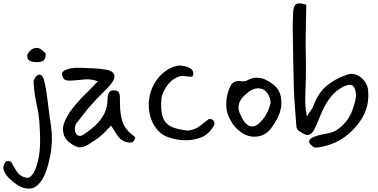

<svg xmlns="http://www.w3.org/2000/svg" viewBox="-20 -832 2245 1139"><path d="M198 -463Q182 -463 166.5 -467.5Q151 -472 146 -481Q143 -486 142 -496Q141 -506 144 -511Q152 -526 164.5 -536.5Q177 -547 199 -548Q212 -548 225.5 -538Q239 -528 248 -517Q253 -512 250.5 -499Q248 -486 243 -478Q239 -471 226 -467Q213 -463 198 -463ZM154 287Q132 287 115 281Q98 275 83 265Q58 249 35 226.5Q12 204 3 179Q-6 154 11 131Q18 122 27.5 123Q37 124 45 127Q57 146 68.5 167.5Q80 189 97 204.5Q114 220 144 223Q147 222 150 221.5Q153 221 155 220Q173 208 185 183Q197 158 204.5 126Q212 94 215 62.5Q218 31 218 7Q218 -48 214 -102.5Q210 -157 198 -210Q190 -247 185 -283Q180 -319 179 -353Q191 -382 208.5 -388Q226 -394 237 -369Q243 -355 249 -323Q255 -291 260.5 -250Q266 -209 271 -166.5Q276 -124 282 -89Q288 -50 288 -12Q288 37 279 86Q270 135 254 183Q246 207 231.5 231Q217 255 197 271Q177 287 154 287Z M782 -17Q778 3 768.5 9.5Q759 16 740 13Q714 8 699 -4Q684 -16 671 -36.5Q658 -57 639 -87Q618 -65 605 -51.5Q592 -38 580.5 -28Q569 -18 553 -6.5Q537 5 508 23Q470 47 443.5 40.5Q417 34 388 10Q363 -10 356 -42.5Q349 -75 362 -107Q379 -148 405 -182Q431 -216 460 -247Q485 -272 509.5 -297Q534 -322 561 -350Q535 -358 519.5 -360Q504 -362 490.5 -361.5Q477 -361 458 -358.5Q439 -356 406 -354Q387 -352 370.5 -356.5Q354 -361 349 -386Q344 -402 360 -412Q376 -422 401.5 -426.5Q427 -431 450 -430Q489 -429 529 -427Q569 -425 608 -419Q649 -412 657 -389.5Q665 -367 639 -334Q613 -303 582 -273.5Q551 -244 524 -213Q500 -186 477.5 -157Q455 -128 433 -100Q428 -93 426 -83.5Q424 -74 424 -66Q424 -41 439.5 -30.5Q455 -20 475 -33Q513 -58 545 -87.5Q577 -117 597 -154.5Q617 -192 618 -241Q618 -295 651 -296Q678 -297 685 -284Q692 -271 691.5 -245Q691 -219 693 -181Q696 -149 704 -118.5Q712 -88 734 -62Q743 -50 756 -40Q769 -30 782 -17Z M1073 0Q1018 -2 970 -21Q922 -40 890 -96Q876 -123 869 -152Q862 -181 862 -209Q862 -262 883 -311Q904 -360 943 -395.5Q982 -431 1035 -443Q1053 -444 1074.5 -439.5Q1096 -435 1111.5 -424.5Q1127 -414 1127 -395Q1127 -378 1115 -377Q1103 -376 1085 -379.5Q1067 -383 1049 -380Q1013 -369 989.5 -345.5Q966 -322 949 -285Q940 -266 938 -247.5Q936 -229 936 -209Q936 -150 953.5 -119.5Q971 -89 1006.5 -76Q1042 -63 1095 -57Q1139 -63 1165.5 -84.5Q1192 -106 1219 -126Q1242 -127 1249 -112.5Q1256 -98 1248 -85Q1217 -33 1171.5 -16Q1126 1 1073 0Z M1489 -21Q1456 -21 1425 -38Q1388 -60 1364 -92.5Q1340 -125 1329 -162Q1322 -186 1322 -215Q1322 -270 1347 -322Q1362 -351 1395 -351Q1400 -351 1405.5 -351Q1411 -351 1417 -349Q1425 -350 1432.5 -350.5Q1440 -351 1446 -355Q1475 -371 1503 -371Q1529 -371 1552.5 -360.5Q1576 -350 1598 -333Q1627 -312 1638 -284.5Q1649 -257 1649 -226Q1649 -219 1649 -210.5Q1649 -202 1647 -194Q1641 -159 1624.5 -128Q1608 -97 1586 -68Q1569 -45 1543 -33Q1517 -21 1489 -21ZM1476 -82Q1493 -82 1509 -94Q1541 -120 1559 -153Q1577 -186 1585 -220Q1586 -245 1572.5 -269Q1559 -293 1542 -301Q1527 -308 1510 -308Q1485 -308 1458 -289Q1424 -264 1409.5 -241.5Q1395 -219 1395 -196Q1395 -177 1403.5 -157.5Q1412 -138 1425 -116Q1436 -99 1449.5 -90.5Q1463 -82 1476 -82Z M1906 35Q1878 42 1856.5 43.5Q1835 45 1815 15Q1812 6 1817 -3Q1822 -12 1847.5 -22Q1873 -32 1930 -42Q1973 -50 2013 -89Q2053 -128 2071 -180Q2081 -208 2088 -237Q2095 -266 2088 -297Q2080 -325 2062.5 -328.5Q2045 -332 2013 -316Q1973 -294 1946 -261.5Q1919 -229 1901.5 -193Q1884 -157 1871 -124Q1858 -91 1846 -67Q1834 -43 1818 -34.5Q1802 -26 1778 -40Q1764 -48 1752 -56.5Q1740 -65 1738 -84Q1734 -142 1729.5 -199Q1725 -256 1723 -314Q1719 -476 1717 -638Q1716 -668 1717 -697.5Q1718 -727 1719 -758Q1721 -798 1737.5 -808Q1754 -818 1797 -804Q1796 -750 1795 -696Q1794 -642 1793 -587Q1793 -531 1794.5 -474.5Q1796 -418 1794 -362Q1793 -307 1791 -252Q1789 -197 1801 -142Q1812 -159 1824 -176.5Q1836 -194 1843 -213Q1870 -285 1922.5 -327Q1975 -369 2045 -391Q2072 -399 2099 -386.5Q2126 -374 2144.5 -348Q2163 -322 2164 -291Q2170 -212 2137.5 -149Q2105 -86 2046 -36Q1986 15 1906 35Z"/></svg>

Font: Mynerve
Style: Regular
Weight: 400
Designer: Carolina Short
Foundry: Carolina Short
Version: Version 1.000; ttfautohint (v1.8.4.7-5d5b)